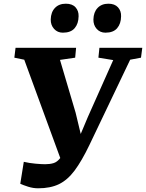

<svg xmlns="http://www.w3.org/2000/svg" viewBox="-20 -1001 788 1037"><path d="M186 16Q159 16 132.2 7.5Q105.5 -1 89.5 -8.5L108.5 -127Q138 -120 171.5 -117Q205 -114 224 -114Q249.5 -114 269.2 -120Q289 -126 305.5 -147.5L111 -678.5L57.5 -689.5L64 -743H391L386 -689.5L304 -677.5L388.5 -392L416 -277.5L454 -368L591.5 -676.5L511.5 -689.5L517 -743H748.5L741.5 -689.5L683 -678.5L463 -218Q421.5 -131.5 383 -80Q344.5 -28.5 298.2 -6.2Q252 16 186 16ZM319.5 -824.5Q290.5 -824.5 272 -845Q253.5 -865.5 254 -896Q255 -935.5 276.8 -958.2Q298.5 -981 335.5 -981Q370.5 -981 388 -961.5Q405.5 -942 404.5 -913Q404 -873 383.2 -848.8Q362.5 -824.5 319.5 -824.5ZM549.5 -824.5Q520.5 -824.5 502.2 -845Q484 -865.5 484.5 -896Q485.5 -935.5 507.2 -958.2Q529 -981 565.5 -981Q599.5 -981 617.2 -961.5Q635 -942 634 -913Q633.5 -873 612.8 -848.8Q592 -824.5 549.5 -824.5Z"/></svg>

Font: Merriweather Black
Style: Italic
Weight: 900
Italic angle: -7.8°
Designer: Eben Sorkin
Foundry: Eben Sorkin
Version: Version 2.200;gftools[0.9.31]